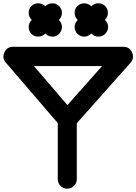

<svg xmlns="http://www.w3.org/2000/svg" viewBox="-29 -1075 818 1153"><path d="M159.2 -953.1C137.7 -930.2 137.7 -895 159.2 -872.1C170.4 -860.8 183.6 -855 199.7 -855C215.8 -855 230 -860.8 241.2 -872.1L243.2 -874L245.1 -872.1C256.3 -860.8 270 -855 286.1 -855C302.2 -855 315.4 -860.8 326.2 -872.1C348.1 -895 349.1 -930.2 326.2 -953.1L323.7 -955.1L326.2 -957C337.4 -968.3 342.8 -981.9 342.8 -998C342.8 -1014.2 336.9 -1027.3 325.7 -1038.6C314.5 -1049.8 301.3 -1055.2 285.6 -1055.2C270 -1055.2 256.3 -1049.8 245.1 -1039.1L243.2 -1037.1L241.2 -1039.1C230 -1049.8 216.3 -1055.2 200.2 -1055.2C184.6 -1055.2 170.9 -1049.8 159.7 -1038.6C148.4 -1027.3 143.1 -1014.2 143.1 -998C143.1 -981.9 148.9 -968.3 160.2 -957L162.1 -955.1ZM436 -953.1C413.1 -930.2 413.1 -895 436 -872.1C459 -849.1 494.1 -849.1 517.1 -872.1L519 -874L521 -872.1C532.2 -860.8 545.9 -855 562 -855C578.1 -855 591.8 -860.8 603 -872.1C626 -895 626 -930.2 603 -953.1L601.1 -955.1L602.1 -957C613.3 -968.3 619.1 -981.9 619.1 -998C619.1 -1014.2 613.8 -1027.3 602.5 -1038.6C591.3 -1049.8 578.1 -1055.2 562 -1055.2C545.9 -1055.2 532.2 -1049.8 521 -1039.1L519 -1037.1L517.1 -1039.1C494.1 -1060.5 459 -1060.5 436 -1038.6C424.8 -1027.3 418.9 -1014.2 418.9 -998C418.9 -981.9 424.8 -968.3 436 -957L438 -955.1ZM-2.4 -760.7C-6.3 -752 -8.3 -743.2 -8.8 -734.9C-8.8 -722.7 -3.9 -710.4 5.9 -699.2L317.9 -335.9V0C317.9 16.1 323.2 29.8 334.5 41C345.7 52.2 358.9 58.1 375 58.1C391.1 58.1 404.3 52.2 415.5 41C426.8 29.8 432.1 16.1 432.1 0V-335L754.9 -698.2C764.6 -709.5 769.5 -721.7 769.5 -734.9C770 -742.7 768.1 -751 764.2 -759.8C753.9 -782.7 736.8 -793.9 711.9 -793.9H49.8C25.4 -794.4 7.8 -783.2 -2.4 -760.7ZM584 -678.2 376 -443.8 174.8 -678.2Z"/></svg>

Font: Nemoy
Style: Bold
Weight: 700
Designer: BSozoo
Foundry: BSozoo
Version: Version 001.000